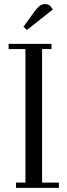

<svg xmlns="http://www.w3.org/2000/svg" viewBox="-20 -916 327 936"><path d="M22 -676.8V-702.1H231V-676.8H185.1V-25.9H267.1V0H58.1V-25.9H104V-676.8ZM94.2 -785.2 150.9 -863.8Q165.5 -882.3 176 -889.2Q186.5 -896 201.2 -896Q206.5 -896 212.2 -894.3Q217.8 -892.6 220.7 -890.6L223.1 -889.2L237.8 -870.1L111.8 -770Z"/></svg>

Font: Dehuti
Style: Book
Weight: 400
Version: Version 1.2